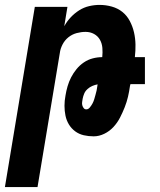

<svg xmlns="http://www.w3.org/2000/svg" viewBox="-33 -548 653 783"><path d="M-13 215 109 -520H242L229 -441Q240 -461 255.5 -477.5Q271 -494 290 -506Q309 -518 330.5 -523Q352 -528 373 -528Q399 -528 423.5 -521Q448 -514 466.5 -499Q485 -484 496.5 -462Q508 -440 513.5 -416Q519 -392 519.5 -366.5Q520 -341 517 -315H558V-205H499L497 -197Q494 -175 489 -153.5Q484 -132 475.5 -110.5Q467 -89 456.5 -68.5Q446 -48 430 -30.5Q414 -13 392.5 -2.5Q371 8 349 8Q328 8 308.5 3.5Q289 -1 273.5 -12.5Q258 -24 248 -40.5Q238 -57 234 -76.5Q230 -96 230 -116.5Q230 -137 234 -158Q237 -177 242.5 -196Q248 -215 257 -232.5Q266 -250 279 -266Q292 -282 309 -293.5Q326 -305 345.5 -310Q365 -315 384 -315Q386 -334 384.5 -352.5Q383 -371 374.5 -386Q366 -401 350.5 -409.5Q335 -418 316 -418Q298 -418 279.5 -413Q261 -408 246 -396Q231 -384 222 -366.5Q213 -349 211 -332L120 215ZM319 -102Q327 -102 333.5 -110Q340 -118 344.5 -126.5Q349 -135 351.5 -144Q354 -153 356.5 -161.5Q359 -170 361 -179Q363 -188 364 -197L365 -204Q354 -202 343.5 -197.5Q333 -193 324 -185Q315 -177 310.5 -166.5Q306 -156 304 -145Q303 -139 302 -132Q301 -125 302.5 -119Q304 -113 308 -107.5Q312 -102 319 -102Z"/></svg>

Font: Iosevka Extrabold Extended
Style: Italic
Weight: 800
Width: 7
Italic angle: -9°
Monospace: yes
Designer: Belleve Invis
Foundry: Belleve Invis
Version: Version 32.5.0; ttfautohint (v1.8.4)